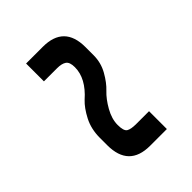

<svg xmlns="http://www.w3.org/2000/svg" viewBox="-8 -528 487 487"><g transform="rotate(45 236.0 -284.5)"><path d="M318 -216Q286 -216 261 -229Q236 -242 222 -257Q186 -298 146 -298Q128 -298 122 -289.5Q116 -281 116 -264V-217H52V-277Q52 -353 129 -353H158Q185 -353 208 -340Q231 -327 245 -312Q259 -297 282 -284Q305 -271 326.5 -271Q348 -271 353 -279Q358 -287 358 -306V-352H422V-292Q422 -216 344 -216Z"/></g></svg>

Font: Teko Light
Style: Regular
Weight: 300
Designer: Manushi Parikh, Jonny Pinhorn
Foundry: Indian Type Foundry
Version: Version 1.105;PS 1.0;hotconv 1.0.78;makeotf.lib2.5.61930; tt